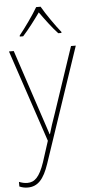

<svg xmlns="http://www.w3.org/2000/svg" viewBox="-65 -800 517 1079"><g transform="rotate(-5 193.5 -260.0)"><path d="M207 -763H182C158 -721 107 -650 76 -612V-606H95C128 -642 167 -694 194 -732C222 -693 259 -642 293 -606H311V-612C284 -645 231 -720 207 -763ZM8 -528 182 -9 144 109C116 191 88 217 47 217C30 217 16 213 0 207V233C16 240 30 243 47 243C103 243 138 206 167 119L385 -528H358L234 -158C218 -112 206 -78 197 -45H195C188 -68 178 -96 157 -160L35 -528Z"/></g></svg>

Font: Noto Sans Georgian SemiCondensed Thin
Style: Regular
Weight: 100
Width: 4
Designer: Monotype Design Team, Akaki Razmadze
Foundry: Google LLC
Version: Version 2.005